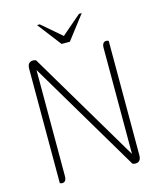

<svg xmlns="http://www.w3.org/2000/svg" viewBox="-129 -982 899 1078"><g transform="rotate(-15 320.0 -443.0)"><path d="M84 0V-664Q84 -704 117 -704Q126 -704 134 -700L518 -53V-669Q518 -704 543 -704Q549 -704 556 -700V-36Q556 4 523 4Q514 4 506 0L122 -647V-31Q122 4 97 4Q91 4 84 0ZM190 -890H206L320 -792L434 -890H450L344 -752H296Z"/></g></svg>

Font: Thasadith
Style: Regular
Weight: 400
Designer: Cadson Demak Co.,Ltd.
Foundry: Cadson Demak Co.,Ltd.
Version: Version 1.000; ttfautohint (v1.6)